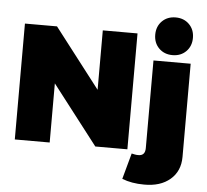

<svg xmlns="http://www.w3.org/2000/svg" viewBox="-64 -886 1249 1157"><g transform="rotate(5 560.5 -307.0)"><path d="M50 -701H244L583 -261L521 -240V-701H731V0H537L199 -438L261 -459V0H50ZM759 23Q768 25 777.5 27Q787 29 797 29Q841 31 841 -17V-547H1066V17Q1066 103 1007 153.5Q948 204 849 203Q774 203 716 180ZM952 -817Q1002 -817 1034 -785Q1066 -753 1066 -703Q1066 -653 1034 -621Q1002 -589 952 -589Q902 -589 870 -621Q838 -653 838 -703Q838 -753 870 -785Q902 -817 952 -817Z"/></g></svg>

Font: Alexandria Black
Style: Regular
Weight: 900
Designer: Mohamed Gaber
Foundry: Kief Type Foundry
Version: Version 5.100